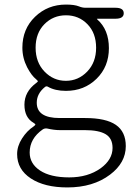

<svg xmlns="http://www.w3.org/2000/svg" viewBox="-20 -567 583 841"><path d="M275 254Q175 254 115 214.5Q55 175 55 108Q55 73 76.5 39.5Q98 6 127 -13Q135 -19 135 -21.5Q135 -24 127 -29Q87 -52 87 -108.5Q87 -165 138 -203Q146 -209 146 -211Q146 -213 138 -220Q118 -236 99 -272Q78 -313 78 -358Q78 -440 133.5 -493.5Q189 -547 269 -547Q306 -547 326 -539Q340 -533 355 -533H486Q522 -533 522 -509Q522 -485 486 -485H407Q402 -485 406 -482Q457 -437 457 -356Q457 -275 403 -222Q349 -169 269 -169Q221 -169 190 -187Q183 -191 177 -186Q141 -157 141 -117Q141 -50 241 -50H353Q444 -50 487.5 -20Q531 10 531 73Q531 146 462 198Q388 254 275 254ZM421 170Q473 132 473 81Q473 39 443 21Q413 3 352 3H243Q217 3 187 -4Q176 -6 167 0Q110 40 110 101Q110 150 155.5 180Q201 210 283 210Q365 210 421 170ZM175 -253.5Q214 -213 268.5 -213Q323 -213 362 -253.5Q401 -294 401 -358Q401 -422 363 -461Q325 -500 269 -500Q213 -500 174.5 -461Q136 -422 136 -358Q136 -294 175 -253.5Z"/></svg>

Font: Resource Han Rounded JP Light
Style: Regular
Weight: 300
Designer: Cyano Hao (round all glyphs); Ryoko NISHIZUKA 西塚涼子 (kana, bopomofo & ideographs); Paul D. Hunt (Latin, Greek & Cyrillic)
Foundry: Cyano Hao
Version: 0.990